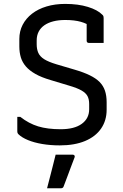

<svg xmlns="http://www.w3.org/2000/svg" viewBox="-20 -738 640 998"><path d="M319.1 -717.7Q386.6 -717.7 436.9 -702.1Q487.3 -686.6 511.5 -661.8Q516.1 -657.8 517.4 -654.1Q518.7 -650.4 518.7 -645Q518.7 -625.4 518.7 -603Q518.7 -580.5 518.7 -558.4Q518.7 -536.2 518.7 -514.9Q499.5 -514.9 480.1 -514.9Q460.6 -514.9 441.5 -514.9Q436.5 -514.9 433.5 -517.9Q430.5 -520.9 430.5 -525.9Q430.5 -539.2 430.5 -552.6Q430.5 -566 430.5 -580Q430.5 -594 430.5 -609.1Q430.5 -624.3 430.5 -640.3L457.9 -596.2Q433.7 -615.3 400.1 -624.7Q366.5 -634.1 319.1 -634.1Q284.5 -634.1 257.2 -627.1Q229.8 -620.1 210.5 -606.6Q191.1 -593 180.9 -573.2Q170.7 -553.4 170.7 -527.8V-507.9Q170.7 -482.3 179.1 -463.3Q187.6 -444.3 209.6 -430.3Q231.7 -416.4 272.9 -404L369 -375.6Q414.9 -362.2 446.7 -346.6Q478.6 -331.1 497.8 -311.7Q517 -292.2 525.6 -266.5Q534.3 -240.7 534.3 -206.3V-167.7Q534.3 -111.6 505.5 -69.8Q476.7 -27.9 422.2 -5.1Q367.7 17.7 290.7 17.7Q242.1 17.7 199.6 10.5Q157.1 3.3 125.3 -9.9Q93.5 -23 75.9 -40.2Q72.4 -43.8 71.2 -47.3Q69.9 -50.8 69.9 -57.3Q69.9 -69.2 69.9 -80.9Q69.9 -92.6 69.9 -105.1Q69.9 -117.7 69.9 -130.7H85.3Q129.7 -95.9 178.4 -81.1Q227.1 -66.3 295.3 -66.3Q366.6 -66.3 405 -94.3Q443.5 -122.3 443.5 -170.2V-197.3Q443.5 -221.8 434.9 -238.3Q426.3 -254.7 403.8 -267.7Q381.2 -280.7 338.6 -293.1L242.3 -322.1Q195.2 -335.9 164.1 -353.6Q133 -371.2 114.6 -392.5Q96.2 -413.9 88.3 -439.7Q80.5 -465.5 80.5 -496.6V-535.3Q80.5 -575.7 97.7 -609Q114.9 -642.3 146.6 -666.9Q178.4 -691.4 222.1 -704.5Q265.9 -717.7 319.1 -717.7ZM269.2 65.9Q286 65.9 300.2 65.9Q314.5 65.9 329 65.9Q343.4 65.9 357.5 65.9Q363.5 65.9 366.7 69.6Q369.9 73.4 367.9 79.4Q356.9 108.4 348.2 131.3Q339.4 154.1 331.2 176.9Q322.9 199.7 310.9 230.7Q309.9 234.7 306.4 237.7Q302.9 240.7 295.9 240.7Q282.1 240.7 264.1 240.7Q246 240.7 224.6 240.7Q233.4 207.7 240.7 178.5Q248 149.3 255.3 121.4Q262.6 93.5 269.2 65.9Z"/></svg>

Font: Recursive Sans Linear Light
Style: Regular
Weight: 300
Version: Version 1.085